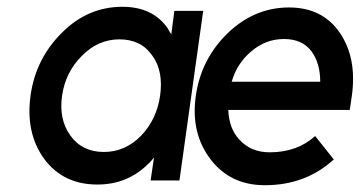

<svg xmlns="http://www.w3.org/2000/svg" viewBox="-20 -532 1061 566"><path d="M494 -500 485 -431Q482 -435 479 -440Q476 -445 474 -449Q430 -512 341 -512Q239 -512 163 -436Q85 -359 70 -250Q55 -140 110 -64Q166 12 267 12Q356 12 417 -49Q422 -53 426 -58Q430 -63 434 -68L424 0H509L579 -500ZM332 -416Q396 -416 429 -368Q446 -345 451.5 -315Q457 -285 452 -250Q447 -215 433 -185.5Q419 -156 396 -132Q349 -84 286 -84Q222 -84 187 -133Q153 -181 163 -250Q173 -319 221 -367Q269 -416 332 -416ZM1011 -208 1017 -248Q1033 -360 982 -435Q931 -510 832 -510Q730 -510 651 -434Q572 -357 557 -248Q542 -139 601 -62Q659 14 761 14Q881 14 964 -62L909 -131Q856 -83 775 -83Q720 -83 686 -120Q670 -137 662 -159Q654 -181 653 -208ZM817 -417Q871 -417 898 -381Q924 -346 924 -291H663Q671 -319 685.5 -341Q700 -363 720 -380Q763 -417 817 -417Z"/></svg>

Font: Unageo
Style: Medium-Italic
Weight: 500
Designer: Richard Sepsi
Foundry: Richard Sepsi
Version: Version 2.000